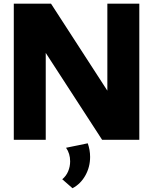

<svg xmlns="http://www.w3.org/2000/svg" viewBox="-20 -752 824 1033"><path d="M729.5 0H529.3L226.1 -467.3V0H54.2V-732.4H254.4L557.6 -264.2V-732.4H729.5ZM370.1 260.7 314.9 212.4Q335.9 195.3 346.7 169.7Q357.4 144 357.4 116.2Q357.4 74.2 335.4 43L452.1 19Q464.8 54.7 464.8 92.3Q464.8 146.5 439.2 192.1Q413.6 237.8 370.1 260.7Z"/></svg>

Font: Kumbh Sans ExtraBold
Style: Regular
Weight: 800
Version: Version 1.005